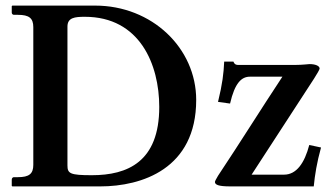

<svg xmlns="http://www.w3.org/2000/svg" viewBox="-20 -666 1167 686"><path d="M24 0H338C487 0 681 -63 681 -309C681 -494 523 -646 320 -646H24L22 -644V-621C22 -616 26 -613 30 -613H44C84 -613 99 -601 99 -569V-77C99 -45 84 -33 44 -33H30C26 -33 22 -30 22 -24V-2ZM221 -75V-571C221 -603 247 -606 283 -606C480 -606 549 -435 549 -284C549 -88 436 -40 308 -40C230 -40 221 -46 221 -75ZM814 -446H781C779 -403 775 -368 759 -302L802 -296C819 -370 843 -392 873 -392H989C911 -274 837 -155 759 -38C751 -25 748 -18 748 -16C748 -6 760 0 803 0H1101C1105 -41 1112 -85 1127 -139L1085 -148C1068 -83 1039 -42 995 -42H879L1102 -385C1113 -402 1122 -418 1122 -421C1122 -431 1106 -437 1086 -437C1083 -437 1059 -434 1035 -434H831C825 -434 818 -435 814 -446Z"/></svg>

Font: Libertinus Serif Semibold
Style: Regular
Weight: 600
Designer: Philipp H. Poll, Khaled Hosny
Foundry: Caleb Maclennan
Version: Version 7.050;RELEASE